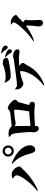

<svg xmlns="http://www.w3.org/2000/svg" viewBox="1494 -2342 931 3960"><g transform="rotate(-90 1960.0 -362.5)"><path d="M825 -544Q777 -544 743.5 -577.5Q710 -611 710 -659Q710 -707 743.5 -740.5Q777 -774 825 -774Q873 -774 906.5 -740.5Q940 -707 940 -659Q940 -611 906.5 -577.5Q873 -544 825 -544ZM4 -63Q55 -101 102.5 -148Q150 -195 190 -244Q230 -293 260 -339Q290 -385 307 -422Q324 -459 324 -480Q324 -496 316.5 -510Q309 -524 295 -537Q281 -550 259 -561L261 -574Q278 -579 302 -583Q326 -587 347 -587Q378 -587 406.5 -570.5Q435 -554 457.5 -528.5Q480 -503 493 -477Q506 -451 506 -431Q506 -409 484.5 -392Q463 -375 445 -354Q414 -317 367.5 -274.5Q321 -232 263 -190Q205 -148 141.5 -111Q78 -74 14 -48ZM858 -102Q821 -101 803 -128Q785 -155 774 -197Q747 -307 700 -401.5Q653 -496 562 -574L572 -587Q641 -562 707 -523Q773 -484 826 -434.5Q879 -385 910.5 -329.5Q942 -274 943 -215Q944 -187 933 -161Q922 -135 903 -119Q884 -103 858 -102ZM825 -589Q854 -589 874.5 -609.5Q895 -630 895 -659Q895 -688 874.5 -708.5Q854 -729 825 -729Q796 -729 775.5 -708.5Q755 -688 755 -659Q755 -630 775.5 -609.5Q796 -589 825 -589Z M1636 -195Q1644 -237 1652 -286Q1660 -335 1666 -381.5Q1672 -428 1675.5 -464.5Q1679 -501 1679 -518Q1679 -536 1663 -536Q1646 -536 1623.5 -535Q1601 -534 1575.5 -531.5Q1550 -529 1525.5 -526Q1501 -523 1481 -520Q1458 -516 1433.5 -510.5Q1409 -505 1394 -505Q1373 -505 1345 -521Q1317 -537 1288 -558V-584Q1311 -586 1347 -589Q1383 -592 1424 -596Q1465 -600 1504 -604.5Q1543 -609 1574.5 -613Q1606 -617 1621 -620Q1645 -624 1659.5 -635.5Q1674 -647 1686.5 -657.5Q1699 -668 1715 -668Q1730 -668 1758 -652.5Q1786 -637 1814.5 -613Q1843 -589 1863 -563.5Q1883 -538 1883 -518Q1883 -502 1871 -489.5Q1859 -477 1845.5 -464Q1832 -451 1827 -431Q1821 -404 1813.5 -375Q1806 -346 1797.5 -315.5Q1789 -285 1779.5 -253Q1770 -221 1761 -188ZM1287 -28Q1267 -28 1249.5 -43.5Q1232 -59 1221.5 -82Q1211 -105 1211 -129Q1211 -144 1212.5 -157.5Q1214 -171 1215 -185.5Q1216 -200 1216 -216Q1216 -230 1214 -260Q1212 -290 1209 -329Q1206 -368 1202 -408.5Q1198 -449 1193.5 -485Q1189 -521 1184 -544Q1179 -571 1165 -588.5Q1151 -606 1117 -636L1121 -648Q1174 -656 1223.5 -649.5Q1273 -643 1320 -604Q1332 -594 1334.5 -585.5Q1337 -577 1338 -557Q1339 -537 1339.5 -498Q1340 -459 1340.5 -411.5Q1341 -364 1341.5 -317.5Q1342 -271 1342.5 -234.5Q1343 -198 1343 -183Q1343 -166 1344 -146Q1345 -126 1345 -96Q1345 -71 1332.5 -49.5Q1320 -28 1287 -28ZM1307 -196Q1342 -199 1388.5 -204Q1435 -209 1486 -214Q1537 -219 1586.5 -223.5Q1636 -228 1677.5 -230.5Q1719 -233 1746 -233Q1767 -233 1788.5 -225Q1810 -217 1825 -202Q1840 -187 1840 -166Q1840 -142 1826.5 -126Q1813 -110 1785 -110Q1756 -110 1716.5 -115Q1677 -120 1631 -120Q1589 -120 1535 -117.5Q1481 -115 1422.5 -111.5Q1364 -108 1308 -103Z M2884 -583Q2870 -583 2862 -590Q2854 -597 2843 -613Q2830 -632 2811.5 -659Q2793 -686 2759 -714L2766 -725Q2804 -718 2838.5 -705.5Q2873 -693 2895 -675Q2910 -663 2916.5 -651Q2923 -639 2923 -622Q2923 -607 2911.5 -595Q2900 -583 2884 -583ZM2180 67Q2242 23 2289.5 -27.5Q2337 -78 2372 -129.5Q2407 -181 2429.5 -230Q2452 -279 2462.5 -319.5Q2473 -360 2473 -387Q2473 -402 2467 -418.5Q2461 -435 2446 -449L2525 -460Q2561 -440 2587 -423Q2613 -406 2627.5 -390Q2642 -374 2642 -357Q2642 -343 2634 -331Q2626 -319 2613.5 -302.5Q2601 -286 2586 -256Q2564 -212 2530.5 -164.5Q2497 -117 2449 -71Q2401 -25 2337.5 14.5Q2274 54 2192 83ZM2207 -347Q2188 -347 2166 -361.5Q2144 -376 2126.5 -397Q2109 -418 2103 -436Q2097 -452 2096 -472Q2095 -492 2097 -511L2107 -515Q2129 -498 2145.5 -488Q2162 -478 2187 -478Q2207 -478 2252.5 -483Q2298 -488 2357 -495.5Q2416 -503 2477.5 -511.5Q2539 -520 2592 -527.5Q2645 -535 2678 -539Q2711 -543 2731 -548Q2751 -553 2761.5 -556.5Q2772 -560 2775 -560Q2813 -560 2846.5 -548.5Q2880 -537 2901 -518Q2922 -499 2922 -475Q2922 -444 2909 -435Q2896 -426 2873 -426Q2854 -426 2815 -432.5Q2776 -439 2729 -439Q2687 -439 2634.5 -435Q2582 -431 2526 -425Q2492 -422 2451.5 -414Q2411 -406 2374.5 -397Q2338 -388 2316 -380Q2290 -371 2261 -359Q2232 -347 2207 -347ZM2371 -607Q2319 -607 2289 -637.5Q2259 -668 2231 -729L2239 -736Q2271 -718 2300 -715Q2329 -712 2354 -712Q2394 -712 2432 -718Q2470 -724 2501.5 -732.5Q2533 -741 2551 -746Q2574 -753 2587.5 -759Q2601 -765 2609 -768.5Q2617 -772 2622 -772Q2681 -772 2714 -754Q2747 -736 2747 -701Q2747 -684 2738.5 -672.5Q2730 -661 2706 -655Q2676 -647 2631.5 -638.5Q2587 -630 2538.5 -623Q2490 -616 2446 -611.5Q2402 -607 2371 -607ZM2963 -670Q2947 -670 2938.5 -677.5Q2930 -685 2917 -703Q2903 -723 2885 -747.5Q2867 -772 2835 -796L2842 -808Q2883 -801 2912.5 -792Q2942 -783 2962 -770Q2980 -759 2990 -744Q3000 -729 3000 -712Q3000 -697 2991.5 -683.5Q2983 -670 2963 -670Z M3086 -140Q3136 -170 3190 -213.5Q3244 -257 3295.5 -307Q3347 -357 3388 -404.5Q3429 -452 3453.5 -490.5Q3478 -529 3478 -550Q3478 -561 3463 -573Q3448 -585 3435 -592L3437 -603Q3455 -605 3477 -606Q3499 -607 3521 -601Q3547 -594 3572 -577Q3597 -560 3613 -540Q3629 -520 3629 -503Q3629 -489 3622.5 -482Q3616 -475 3606 -469.5Q3596 -464 3585 -454Q3560 -429 3519.5 -388.5Q3479 -348 3432 -310Q3415 -296 3381.5 -272Q3348 -248 3302.5 -220.5Q3257 -193 3203.5 -168Q3150 -143 3093 -128ZM3469 58Q3430 58 3412 31Q3394 4 3394 -33Q3394 -44 3396.5 -59Q3399 -74 3401 -92Q3406 -128 3408 -155.5Q3410 -183 3411 -204Q3412 -225 3412 -241Q3412 -257 3412 -270Q3412 -291 3406 -306.5Q3400 -322 3392 -338L3442 -379Q3477 -354 3504 -335Q3531 -316 3531 -297Q3531 -285 3527.5 -272Q3524 -259 3523 -240Q3522 -193 3523 -146Q3524 -99 3526 -62.5Q3528 -26 3528 -9Q3528 17 3513 37.5Q3498 58 3469 58Z"/></g></svg>

Font: Noto Serif SC ExtraLight Black
Style: Regular
Weight: 900
Version: Version 2.002-H1;hotconv 1.1.0;makeotfexe 2.6.0